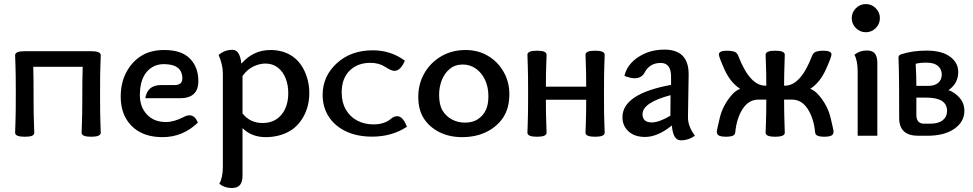

<svg xmlns="http://www.w3.org/2000/svg" viewBox="-20 -671 4808 949"><path d="M430.7 4.9Q383.3 4.9 383.3 -15.1Q383.3 -27.8 385 -66.2Q386.7 -104.5 386.7 -173.3Q386.7 -284.7 388.7 -340.8H144.5Q146 -284.7 146 -173.3Q146 -104.5 147.7 -66.2Q149.4 -27.8 149.4 -15.1Q149.4 -4.9 138.7 0Q127.9 4.9 102.1 4.9Q54.7 4.9 54.7 -15.1Q54.7 -27.8 56.4 -66.2Q58.1 -104.5 58.1 -208Q58.1 -311 56.4 -348.1Q54.7 -385.3 54.7 -397.9Q54.7 -418 102.1 -418H430.7Q478 -418 478 -397.9Q478 -385.3 476.3 -348.1Q474.6 -311 474.6 -208Q474.6 -104.5 476.3 -66.2Q478 -27.8 478 -15.1Q478 4.9 430.7 4.9Z M783.7 6.8Q719.7 6.8 674.1 -16.8Q628.4 -40.5 602.5 -85.7Q576.7 -130.9 576.7 -193.8Q576.7 -262.2 604.5 -314.2Q632.3 -366.2 678.5 -395Q724.6 -423.8 792 -423.8Q877.4 -423.8 918.9 -381.3Q960.4 -338.9 960.4 -270Q960.4 -185.5 869.6 -185.5H698.2Q708.5 -250.5 775.4 -250.5H842.3Q881.3 -250.5 881.3 -282.7Q881.3 -354 789.6 -354Q737.3 -354 704.3 -314.5Q671.4 -274.9 671.4 -200.2Q671.4 -142.6 706.1 -105.2Q740.7 -67.9 800.3 -67.9Q839.8 -67.9 888.2 -92.8Q903.8 -101.1 916.5 -101.1Q943.4 -101.1 958 -64.9Q883.8 6.8 783.7 6.8Z M1277.8 -63Q1336.4 -63 1370.6 -103.5Q1404.8 -144 1404.8 -210.9Q1404.8 -251.5 1391.6 -284.4Q1378.4 -317.4 1353 -337.2Q1327.6 -356.9 1291.5 -356.9Q1263.7 -356.9 1233.4 -343Q1203.1 -329.1 1178.7 -295.4V-110.4Q1215.8 -63 1277.8 -63ZM1125.5 258.3Q1089.8 258.3 1064 237.3Q1081.5 206.5 1081.5 152.3V-307.1Q1081.5 -351.1 1060.5 -399.4Q1089.8 -424.8 1129.4 -424.8Q1165.5 -424.8 1172.9 -357.4H1174.3Q1231.9 -423.8 1316.9 -423.8Q1374.5 -423.8 1417.7 -397.7Q1460.9 -371.6 1484.9 -320.3Q1508.8 -269 1508.8 -211.4Q1508.8 -146 1479.7 -94Q1450.7 -42 1401.9 -17.6Q1353 6.8 1293.5 6.8Q1223.6 6.8 1178.7 -37.6V196.8Q1178.7 227.5 1166.3 242.9Q1153.8 258.3 1125.5 258.3Z M1819.3 4.4Q1745.6 4.4 1690.2 -21.7Q1634.8 -47.9 1604.7 -94.7Q1574.7 -141.6 1574.7 -202.6Q1574.7 -293.9 1644.5 -358.2Q1714.4 -422.4 1822.8 -422.4Q1911.6 -422.4 1981 -371.1Q1960 -320.8 1929.2 -320.8Q1913.6 -320.8 1883.5 -340.6Q1853.5 -360.4 1810.5 -360.4Q1747.1 -360.4 1708 -321.8Q1668.9 -283.2 1668.9 -213.9Q1668.9 -164.6 1689.5 -129.2Q1710 -93.8 1745.6 -75Q1781.2 -56.2 1826.2 -56.2Q1879.9 -56.2 1912.6 -84Q1928.2 -96.7 1942.9 -96.7Q1971.7 -96.7 1991.2 -44.4Q1917 4.4 1819.3 4.4Z M2264.2 6.8Q2201.7 6.8 2152.8 -17.3Q2104 -41.5 2075.7 -84.2Q2047.4 -127 2047.4 -192.4Q2047.4 -256.8 2077.9 -309.6Q2108.4 -362.3 2161.4 -393.1Q2214.4 -423.8 2281.2 -423.8Q2343.3 -423.8 2392.1 -394.8Q2440.9 -365.7 2469.2 -315.9Q2497.6 -266.1 2497.6 -206.1Q2497.6 -136.2 2467.3 -90.6Q2437 -44.9 2384.5 -19Q2332 6.8 2264.2 6.8ZM2278.3 -64.9Q2317.4 -64.9 2343 -82.5Q2368.7 -100.1 2381.3 -127Q2394 -153.8 2394 -195.3Q2394 -241.2 2377.4 -276.4Q2360.8 -311.5 2332 -331.8Q2303.2 -352.1 2267.1 -352.1Q2229 -352.1 2202.9 -330.3Q2176.8 -308.6 2163.6 -274.7Q2150.4 -240.7 2150.4 -203.1Q2150.4 -152.3 2167.5 -124.3Q2184.6 -96.2 2213.6 -80.6Q2242.7 -64.9 2278.3 -64.9Z M2921.4 4.9Q2874 4.9 2874 -15.1Q2874 -27.8 2875.7 -66.2Q2877.4 -104.5 2877.4 -178.2H2678.2Q2678.2 -104.5 2679.9 -66.2Q2681.6 -27.8 2681.6 -15.1Q2681.6 4.9 2634.3 4.9Q2586.9 4.9 2586.9 -15.1Q2586.9 -27.8 2588.6 -66.2Q2590.3 -104.5 2590.3 -208Q2590.3 -311 2588.6 -349.1Q2586.9 -387.2 2586.9 -400.4Q2586.9 -420.4 2634.3 -420.4Q2681.6 -420.4 2681.6 -400.4Q2681.6 -387.2 2679.9 -349.1Q2678.2 -311 2678.2 -242.7H2877.4Q2877.4 -311 2875.7 -349.1Q2874 -387.2 2874 -400.4Q2874 -420.4 2921.4 -420.4Q2968.8 -420.4 2968.8 -400.4Q2968.8 -387.2 2967 -349.1Q2965.3 -311 2965.3 -208Q2965.3 -104.5 2967 -66.2Q2968.8 -27.8 2968.8 -15.1Q2968.8 4.9 2921.4 4.9Z M3201.7 -65.9Q3237.8 -65.9 3293.5 -99.1L3294.4 -200.7Q3155.8 -163.6 3155.8 -106.9Q3155.8 -65.9 3201.7 -65.9ZM3344.2 22.5Q3306.6 22.5 3300.8 -50.8Q3230.5 5.9 3168.5 5.9Q3116.7 5.9 3086.7 -21.5Q3056.6 -48.8 3056.6 -91.8Q3056.6 -207.5 3296.9 -251.5V-292Q3296.9 -359.9 3245.6 -359.9Q3191.4 -359.9 3166.5 -313Q3151.4 -284.2 3117.2 -284.2Q3095.7 -284.2 3066.4 -295.9Q3079.6 -353 3135.5 -389.4Q3191.4 -425.8 3263.7 -425.8Q3383.8 -425.8 3383.8 -304.2L3380.4 -90.8Q3380.4 -45.9 3414.6 -0.5Q3384.3 22.5 3344.2 22.5Z M4054.2 4.9Q4034.2 4.9 4022 0.2Q4009.8 -4.4 4008.8 -17.6Q4002 -87.4 3971.9 -133.1Q3941.9 -178.7 3894.5 -178.7H3855.5Q3856 -98.6 3857.4 -66.4Q3858.9 -27.8 3858.9 -15.1Q3858.9 4.9 3811.5 4.9Q3764.2 4.9 3764.2 -15.1Q3764.2 -27.8 3765.9 -66.2Q3767.6 -104.5 3767.6 -178.7H3728.5Q3681.2 -178.7 3651.1 -133.1Q3621.1 -87.4 3614.3 -17.6Q3613.3 -4.4 3601.1 0.2Q3588.9 4.9 3568.8 4.9Q3548.3 4.9 3535.6 0Q3522.9 -4.9 3522.9 -21.5Q3522.9 -26.4 3537.4 -87.6Q3551.8 -148.9 3595.2 -199.7Q3615.2 -223.6 3638.2 -231.9Q3589.8 -263.7 3561.5 -326.4Q3533.2 -389.2 3533.2 -401.9Q3533.2 -420.4 3574.7 -420.4Q3594.2 -420.4 3608.4 -416Q3622.6 -411.6 3628.9 -395.5Q3685.5 -247.6 3762.7 -247.6H3767.6Q3767.6 -311 3765.9 -349.1Q3764.2 -387.2 3764.2 -400.4Q3764.2 -420.4 3811.5 -420.4Q3858.9 -420.4 3858.9 -400.4Q3858.9 -387.2 3857.4 -349.1Q3856 -318.8 3855.5 -247.6H3860.4Q3937.5 -247.6 3994.1 -395.5Q4000.5 -411.6 4014.6 -416Q4028.8 -420.4 4048.3 -420.4Q4089.8 -420.4 4089.8 -401.9Q4089.8 -389.2 4061.5 -326.4Q4033.2 -263.7 3984.9 -231.9Q4007.8 -223.6 4027.8 -199.7Q4071.3 -148.9 4085.7 -87.6Q4100.1 -26.4 4100.1 -21.5Q4100.1 -4.9 4087.4 0Q4074.7 4.9 4054.2 4.9Z M4259.8 -511.7Q4231 -511.7 4210.4 -532.2Q4189.9 -552.7 4189.9 -581.5Q4189.9 -609.9 4210.4 -630.4Q4231 -650.9 4259.8 -650.9Q4288.1 -650.9 4308.6 -630.4Q4329.1 -609.9 4329.1 -581.5Q4329.1 -552.7 4308.6 -532.2Q4288.1 -511.7 4259.8 -511.7ZM4316.4 0H4219.2V-315.4Q4219.2 -371.6 4203.1 -400.4Q4229 -421.4 4264.6 -421.4Q4293 -421.4 4304.7 -406Q4316.4 -390.6 4316.4 -359.9Z M4575.7 -59.6Q4618.2 -59.6 4639.6 -76.7Q4661.1 -93.8 4661.1 -123Q4661.1 -188.5 4558.1 -188.5H4509.3V-103Q4509.3 -59.6 4547.9 -59.6ZM4569.8 -246.6Q4599.6 -246.6 4617.2 -261.5Q4634.8 -276.4 4634.8 -302.7Q4634.8 -317.9 4627.4 -331.3Q4620.1 -344.7 4603.5 -353Q4586.9 -361.3 4558.1 -361.3Q4523.9 -361.3 4505.9 -355.5Q4509.3 -299.8 4509.3 -246.6ZM4564 0H4518.1Q4424.3 0 4424.3 -87.9Q4424.3 -298.3 4422.6 -336.2Q4420.9 -374 4420.9 -386.7Q4420.9 -398.4 4434.6 -402.8Q4490.2 -420.9 4559.6 -420.9Q4634.8 -420.9 4675.5 -391.1Q4716.3 -361.3 4716.3 -314.9Q4716.3 -258.3 4668 -225.6Q4699.2 -214.8 4722.9 -187.7Q4746.6 -160.6 4746.6 -123Q4746.6 -68.8 4697 -34.4Q4647.5 0 4564 0Z"/></svg>

Font: Bainsley
Style: Regular
Weight: 400
Designer: Paul James MIller
Foundry: High-Logic / Made with FontCreator
Version: Version 1.411;March 28, 2021;FontCreator 13.0.0.2683 64-bit